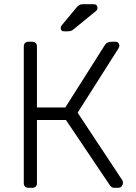

<svg xmlns="http://www.w3.org/2000/svg" viewBox="-20 -900 654 920"><path d="M116 0Q106 0 100 -6Q94 -12 94 -22V-677Q94 -688 100 -694Q106 -700 116 -700H134Q145 -700 151 -694Q157 -688 157 -677V-385H293L483 -685Q488 -693 496 -696.5Q504 -700 516 -700H532Q543 -700 547.5 -694Q552 -688 552 -680Q552 -675 547 -667L352 -360L567 -35Q569 -32 569 -24Q569 -14 562.5 -7Q556 0 546 0H529Q520 0 515 -3.5Q510 -7 506 -13L296 -325H157V-22Q157 -12 151 -6Q145 0 134 0ZM287 -750Q271 -750 271 -766Q271 -774 276 -779L345 -862Q353 -872 360 -876Q367 -880 382 -880H428Q447 -880 447 -861Q447 -854 442 -849L333 -760Q325 -753 318.5 -751.5Q312 -750 302 -750Z"/></svg>

Font: Rubik Light
Style: Regular
Weight: 300
Designer: Hubert and Fischer
Foundry: Hubert and Fischer
Version: Version 2.300;gftools[0.9.30]